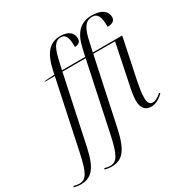

<svg xmlns="http://www.w3.org/2000/svg" viewBox="-359 -953 1332 1375"><g transform="rotate(-30 307.0 -265.0)"><path d="M-86 240C1 240 52 196 88 23L205 -526H397L278 35C246 186 221 230 164 230C149 230 130 226 119 222L116 232C129 236 150 240 169 240C255 240 306 196 343 23L460 -526H640L575 -211C565 -167 556 -118 556 -84C556 -21 584 10 630 10C672 10 708 -14 735 -41L728 -48C706 -28 680 -11 655 -11C629 -11 618 -33 618 -71C618 -110 627 -160 634 -196L705 -536H462L479 -613C499 -710 526 -760 584 -760C634 -760 646 -718 646 -642C687 -642 709 -658 709 -687C709 -734 670 -770 587 -770C487 -770 437 -707 413 -598L399 -536H207L220 -593C242 -695 264 -745 317 -745C363 -745 371 -700 371 -634C404 -634 420 -651 420 -678C420 -719 390 -755 318 -755C227 -755 179 -691 153 -577L144 -536L61 -531V-526H142L23 35C-9 186 -33 230 -91 230C-105 230 -125 226 -136 222L-139 232C-126 236 -105 240 -86 240Z"/></g></svg>

Font: Noto Serif Display SemiCondensed Light
Style: Italic
Weight: 300
Width: 4
Italic angle: -12°
Designer: Monotype Design Team
Foundry: Monotype Imaging Inc.
Version: Version 2.009